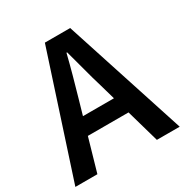

<svg xmlns="http://www.w3.org/2000/svg" viewBox="-172 -876 974 1012"><g transform="rotate(-30 315.5 -369.5)"><path d="M-2 0 239 -739H393L633 0H494L382 -393Q364 -452 348 -514Q332 -576 315 -636H311Q296 -575 279 -513.5Q262 -452 245 -393L132 0ZM140 -200V-303H489V-200Z"/></g></svg>

Font: Noto Sans KR SemiBold
Style: Regular
Weight: 600
Designer: Ryoko NISHIZUKA  (kana, bopomofo & ideographs); Paul D. Hunt (Latin, Greek & Cyrillic); Sandoll Communications , Soo-you
Foundry: Adobe
Version: Version 2.004-H2;hotconv 1.0.118;makeotfexe 2.5.65603